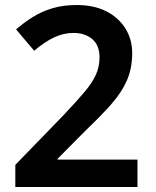

<svg xmlns="http://www.w3.org/2000/svg" viewBox="-20 -744 620 764"><path d="M527 0H41V-88L234 -287Q286 -342 317 -379Q348 -416 362 -447.5Q376 -479 376 -516Q376 -564 347 -588.5Q318 -613 272 -613Q234 -613 196 -595.5Q158 -578 116 -542L44 -627Q75 -654 110 -676Q145 -698 188 -711Q231 -724 286 -724Q353 -724 402 -699.5Q451 -675 478.5 -631.5Q506 -588 506 -533Q506 -472 485 -424Q464 -376 422.5 -329Q381 -282 320 -224L209 -112V-109H527Z"/></svg>

Font: Noto Sans Hebrew Thin SemiBold
Style: Regular
Weight: 600
Version: Version 3.001